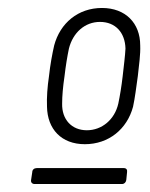

<svg xmlns="http://www.w3.org/2000/svg" viewBox="-20 -728 376 482"><path d="M193 -366C253 -366 299 -404 314 -460C319 -483 322 -509 326 -537C329 -565 333 -592 332 -614C332 -670 295 -708 236 -708C176 -708 131 -670 116 -614C111 -592 106 -565 103 -537C99 -510 97 -483 98 -460C99 -404 134 -366 193 -366ZM198 -401C160 -401 135 -428 136 -468C136 -487 138 -510 142 -537C145 -563 149 -587 153 -606C163 -646 193 -673 231 -673C270 -673 294 -646 295 -606C294 -587 291 -564 288 -537C285 -511 281 -487 277 -468C268 -428 236 -401 198 -401ZM67 -266H286C292 -266 296 -270 297 -276L299 -296C300 -302 297 -306 291 -306H72C66 -306 61 -302 61 -296L58 -276C57 -270 61 -266 67 -266Z"/></svg>

Font: Barlow Semi Condensed Light
Style: Italic
Weight: 300
Width: 4
Italic angle: -7°
Designer: Jeremy Tribby
Foundry: Tribby Type
Version: Version 1.422;hotconv 1.0.109;makeotfexe 2.5.65596